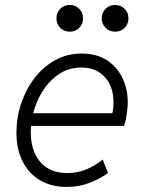

<svg xmlns="http://www.w3.org/2000/svg" viewBox="-20 -736 566 764"><path d="M245.1 7.8Q184.6 7.8 139.6 -18.6Q94.7 -44.9 70.1 -93.5Q45.4 -142.1 45.4 -208Q45.4 -268.1 64.2 -324.2Q83 -380.4 117.4 -425.3Q151.9 -470.2 199.5 -496.6Q247.1 -522.9 305.2 -522.9Q363.8 -522.9 404.8 -496.6Q445.8 -470.2 467 -426.3Q488.3 -382.3 488.3 -329.6Q488.3 -313.5 486.1 -295.4Q483.9 -277.3 480.7 -261.2Q477.5 -245.1 473.1 -234.9H89.8L99.1 -285.6H427.2Q429.7 -297.4 430.7 -308.6Q431.6 -319.8 431.6 -330.1Q431.6 -391.1 397.2 -429.2Q362.8 -467.3 303.7 -467.3Q257.8 -467.3 220.9 -445.1Q184.1 -422.9 157.7 -385.5Q131.3 -348.1 116.9 -302.2Q102.5 -256.3 102.5 -209.5Q102.5 -136.2 140.1 -91.8Q177.7 -47.4 248 -47.4Q289.1 -47.4 324.2 -62.3Q359.4 -77.1 388.7 -101.1L409.7 -47.4Q378.4 -24.9 336.7 -8.5Q294.9 7.8 245.1 7.8ZM438 -609.9Q415.5 -609.9 400.1 -625.2Q384.8 -640.6 384.8 -663.1Q384.8 -685.5 400.1 -700.9Q415.5 -716.3 438 -716.3Q460.4 -716.3 475.8 -700.9Q491.2 -685.5 491.2 -663.1Q491.2 -640.6 475.8 -625.2Q460.4 -609.9 438 -609.9ZM257.8 -609.9Q234.9 -609.9 219.7 -625.2Q204.6 -640.6 204.6 -663.1Q204.6 -685.5 219.7 -700.9Q234.9 -716.3 257.8 -716.3Q280.3 -716.3 295.4 -700.9Q310.5 -685.5 310.5 -663.1Q310.5 -640.6 295.4 -625.2Q280.3 -609.9 257.8 -609.9Z"/></svg>

Font: Reddit Sans Light
Style: Italic
Weight: 300
Italic angle: -11.25°
Designer: Stephen Hutchings
Version: Version 1.013